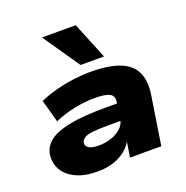

<svg xmlns="http://www.w3.org/2000/svg" viewBox="-138 -900 1007 1038"><g transform="rotate(-20 366.0 -381.0)"><path d="M250 11Q175 11 124.5 -13.5Q74 -38 52 -79Q30 -120 39 -171Q48 -211 85 -239.5Q122 -268 199.5 -283.5Q277 -299 407 -299H498L484 -204H393Q335 -204 301 -200.5Q267 -197 251.5 -187.5Q236 -178 232 -163Q228 -144 245 -131.5Q262 -119 305 -119Q343 -119 376.5 -130.5Q410 -142 433 -163Q456 -184 460 -213L474 -306Q480 -341 455 -354.5Q430 -368 370 -368Q313 -368 253 -356Q193 -344 136 -319L100 -449Q142 -468 192.5 -481.5Q243 -495 295.5 -502Q348 -509 395 -509Q496 -509 559.5 -485.5Q623 -462 649 -411Q675 -360 662 -277L619 0H439L455 -101L461 -102Q444 -66 413.5 -41Q383 -16 342.5 -2.5Q302 11 250 11ZM359 -562 214 -773H408L494 -562Z"/></g></svg>

Font: Nunito Sans 10pt Expanded Black
Style: Italic
Weight: 900
Width: 7
Italic angle: -9°
Designer: Vernon Adams
Foundry: Vernon Adams
Version: Version 3.101;gftools[0.9.27]